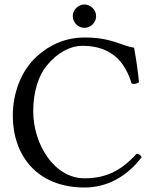

<svg xmlns="http://www.w3.org/2000/svg" viewBox="-20 -825 686 855"><path d="M304 -753C304 -725 328 -701 356 -701C384 -701 408 -725 408 -753C408 -781 384 -805 356 -805C328 -805 304 -781 304 -753ZM357 10C454 10 543 -36 611 -125C606 -134 599 -140 588 -140C517 -62 449 -31 356 -31C221.4 -31 128 -183 128 -329C128 -415.3 150.9 -487.1 187.4 -532C237 -593 295 -621 347 -621C485 -621 540 -539 566 -453C578 -449 587.7 -452 599 -458C594 -510 587 -558 577 -613C526 -618 481 -658 358 -658C273 -658 202 -627 143 -573C76.6 -512.2 37 -414.3 37 -310C37 -136.2 142 10 357 10Z"/></svg>

Font: Libertinus Serif
Style: Regular
Weight: 400
Designer: Philipp H. Poll
Foundry: Khaled Hosny
Version: Version 6.2